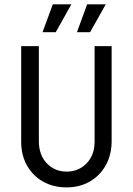

<svg xmlns="http://www.w3.org/2000/svg" viewBox="-20 -832 596 861"><path d="M277.8 8.3Q218.8 8.3 172.9 -17.7Q127.1 -43.8 101 -89.9Q75 -136.1 75 -196.5Q75 -196.5 75 -625Q75 -625 154.2 -625Q154.2 -625 154.2 -199.3Q154.2 -137.5 189.6 -100Q225 -62.5 279.2 -62.5Q332.6 -62.5 368.4 -99.7Q404.2 -136.8 404.2 -196.5Q404.2 -196.5 404.2 -625Q404.2 -625 480.6 -625Q480.6 -625 480.6 -199.3Q480.6 -138.2 454.5 -91.3Q428.5 -44.4 383 -18.1Q337.5 8.3 277.8 8.3ZM325 -687.5 370.8 -812.5H454.2L384 -687.5ZM170.8 -687.5 216.7 -812.5H300L229.9 -687.5Z"/></svg>

Font: co2trust
Style: Regular
Weight: 400
Designer: Kristian Moeller
Foundry: Dicotype
Version: Version 1.000